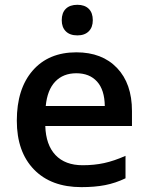

<svg xmlns="http://www.w3.org/2000/svg" viewBox="-20 -767 616 797"><path d="M49.8 0ZM317.9 9.8Q191.9 9.8 120.8 -63.7Q49.8 -137.2 49.8 -266.1Q49.8 -398.4 115.7 -474.1Q181.6 -549.8 296.9 -549.8Q403.8 -549.8 465.8 -484.9Q527.8 -419.9 527.8 -306.2V-244.1H168Q170.4 -165.5 210.4 -123.3Q250.5 -81.1 323.2 -81.1Q371.1 -81.1 412.4 -90.1Q453.6 -99.1 501 -120.1V-26.9Q459 -6.8 416 1.5Q373 9.8 317.9 9.8ZM296.9 -462.9Q242.2 -462.9 209.2 -428.2Q176.3 -393.6 169.9 -327.1H415Q414.1 -394 382.8 -428.5Q351.6 -462.9 296.9 -462.9ZM236.3 -683.1Q236.3 -713.9 253.2 -730.5Q270 -747.1 301.3 -747.1Q331.5 -747.1 348.4 -730.5Q365.2 -713.9 365.2 -683.1Q365.2 -653.8 348.4 -637Q331.5 -620.1 301.3 -620.1Q270 -620.1 253.2 -637Q236.3 -653.8 236.3 -683.1Z"/></svg>

Font: Open Sans Semibold
Style: Regular
Weight: 600
Foundry: Ascender Corporation
Version: Version 1.10; ttfautohint (v1.5.65-e2d9)